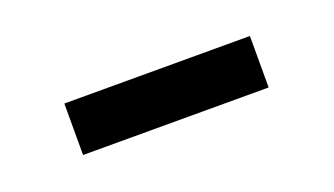

<svg xmlns="http://www.w3.org/2000/svg" viewBox="-26 -814 426 245"><g transform="rotate(-20 186.5 -692.0)"><path d="M60.5 -727.1H312.5V-657.2H60.5Z"/></g></svg>

Font: Decalotype Medium
Style: Regular
Weight: 500
Designer: Alfredo Marco Pradil
Foundry: Alfredo Marco Pradil
Version: Version 1.0